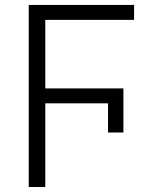

<svg xmlns="http://www.w3.org/2000/svg" viewBox="-20 -747 653 767"><path d="M94.8 0V-727.3H515.6V-667.6H160.9V-393.8H473V-217.7H411.6V-334.2H160.9V0Z"/></svg>

Font: Inter P Light
Style: Regular
Weight: 300
Designer: Rasmus Andersson
Foundry: rsms
Version: Version 3.018;git-588b23468